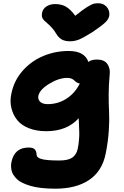

<svg xmlns="http://www.w3.org/2000/svg" viewBox="-20 -891 754 1171"><path d="M580.1 -871.1Q610.4 -871.1 629.6 -850.3Q648.9 -829.6 647 -799.8Q645.5 -779.3 626.7 -758.8Q607.9 -738.3 540 -692.9Q488.8 -661.1 462.4 -650.1Q436 -639.2 407.2 -639.2Q375 -639.2 355.5 -650.9Q335.9 -662.6 321.8 -687Q310.1 -707 295.2 -723.1Q280.3 -739.3 269.5 -748Q258.8 -756.8 249.5 -765.9Q240.2 -774.9 236.8 -786.1Q233.4 -797.4 236.8 -813Q241.2 -837.4 263.4 -851.8Q285.6 -866.2 315.9 -866.2Q354.5 -866.2 381.8 -850.6Q409.2 -835 439 -794.9Q482.9 -830.6 511 -847.9Q539.1 -865.2 550.8 -868.2Q562.5 -871.1 580.1 -871.1ZM317.9 259.8Q271 259.8 232.2 255.4Q193.4 251 165.8 242.7Q138.2 234.4 116.9 224.1Q95.7 213.9 82.8 200.9Q69.8 188 61.5 175Q53.2 162.1 50.3 147.7Q47.4 133.3 47.4 121.3Q47.4 109.4 49.8 97.2Q67.9 8.8 154.8 8.8Q181.2 8.8 191.7 19.8Q202.1 30.8 203.1 50.8Q203.1 59.6 208.3 65.7Q213.4 71.8 227.5 77.1Q241.7 82.5 270.3 85.2Q298.8 87.9 341.8 87.9Q395 87.9 420.7 70.3Q446.3 52.7 454.1 16.1Q459.5 -10.3 461.7 -37.4Q463.9 -64.5 463.6 -79.3Q463.4 -94.2 461.9 -126.2Q460.4 -158.2 460 -169.9Q388.7 -90.8 262.2 -90.8Q202.1 -90.8 156 -109.1Q109.9 -127.4 84.7 -158.9Q59.6 -190.4 49.3 -232.4Q39.1 -274.4 49.8 -321.8Q65.9 -400.9 119.1 -460.4Q172.4 -520 245.1 -550Q317.9 -580.1 398.9 -580.1Q496.1 -580.1 519 -513.2Q537.1 -527.8 571.8 -527.8Q616.2 -527.8 635 -500.5Q653.8 -473.1 648.9 -435.1Q643.1 -376.5 642.8 -315.4Q642.6 -254.4 645.3 -207.8Q647.9 -161.1 643.6 -94Q639.2 -26.9 625 43.9Q604 151.9 524.7 205.8Q445.3 259.8 317.9 259.8ZM213.9 -306.2Q210 -285.2 224.6 -270.5Q239.3 -255.9 271 -255.9Q333.5 -255.9 385.3 -289.1Q437 -322.3 466.8 -381.8Q456.5 -382.8 448 -388.4Q439.5 -394 433.6 -400.1Q427.7 -406.2 416.7 -411.1Q405.8 -416 391.1 -416Q338.9 -416 280 -379.9Q221.2 -343.8 213.9 -306.2Z"/></svg>

Font: Shantell Sans Irregular
Style: Italic
Weight: 800
Italic angle: -11.31°
Designer: Stephen Nixon, Anya Danilova, Shantell Martin
Foundry: Arrow Type
Version: Version 1.006;[9816181b4]